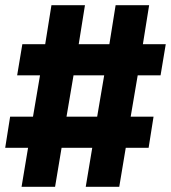

<svg xmlns="http://www.w3.org/2000/svg" viewBox="-24 -737 658 739"><path d="M59 -18 84 -168H-4L15 -288H103L130 -447H42L62 -567H150L174 -717H303L279 -567H397L421 -717H550L526 -567H614L594 -447H506L479 -288H567L548 -168H460L435 -18H306L331 -168H213L188 -18ZM232 -288H350L377 -447H259Z"/></svg>

Font: Iosevka Heavy Extended Oblique
Style: Regular
Weight: 900
Width: 7
Italic angle: -9°
Monospace: yes
Designer: Belleve Invis
Foundry: Belleve Invis
Version: Version 32.5.0; ttfautohint (v1.8.4)